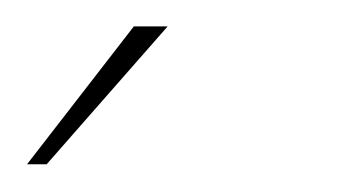

<svg xmlns="http://www.w3.org/2000/svg" viewBox="-69 -46 264 142"><path d="M-49 75.5H-34.5L55 -26.5H30Z"/></svg>

Font: Anybody Thin
Style: Italic
Weight: 100
Italic angle: -10°
Designer: Tyler Finck
Foundry: Etcetera Type Company
Version: Version 1.114;gftools[0.9.25]